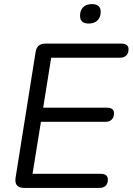

<svg xmlns="http://www.w3.org/2000/svg" viewBox="-20 -918 648 938"><path d="M98 0Q49 0 56 -49L154 -664Q160 -705 202 -705H571Q608 -705 608 -678Q608 -657 596.5 -646.5Q585 -636 567 -636H230L191 -392H501Q537 -392 537 -365Q537 -344 525.5 -333.5Q514 -323 497 -323H180L139 -69H470Q507 -69 507 -41Q507 -20 495.5 -10Q484 0 466 0ZM414 -803Q371 -803 371 -841Q371 -868 386.5 -883Q402 -898 429 -898Q472 -898 472 -860Q472 -834 456.5 -818.5Q441 -803 414 -803Z"/></svg>

Font: Nunito
Style: Italic
Weight: 400
Italic angle: -9°
Designer: Vernon Adams
Foundry: Vernon Adams
Version: Version 3.601; ttfautohint (v1.8.2.53-6de2)